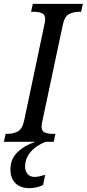

<svg xmlns="http://www.w3.org/2000/svg" viewBox="-38 -734 449 994"><path d="M-18 0 -9 -41H1Q30 -41 54 -53.5Q78 -66 88 -114L191 -603Q196 -625 196 -634Q196 -659 178.5 -666Q161 -673 135 -673H123L132 -714H391L382 -673H371Q342 -673 318.5 -660.5Q295 -648 286 -600L183 -115Q181 -106 179 -95.5Q177 -85 177 -80Q177 -55 194 -48Q211 -41 238 -41H249L240 0ZM114 240Q68 240 42 214.5Q16 189 16 142Q16 89 53 53.5Q90 18 146 0H199Q178 7 153 23.5Q128 40 110 66.5Q92 93 92 129Q92 153 105.5 167.5Q119 182 140 182Q152 182 165.5 179Q179 176 196 171L185 224Q151 240 114 240Z"/></svg>

Font: Noto Serif Condensed
Style: Italic
Weight: 400
Width: 3
Italic angle: -12°
Designer: Monotype Design Team
Foundry: Monotype Imaging Inc.
Version: Version 2.014; ttfautohint (v1.8.4.7-5d5b)